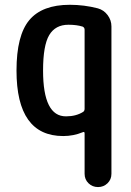

<svg xmlns="http://www.w3.org/2000/svg" viewBox="-20 -550 540 790"><path d="M261.7 -448.2Q208 -448.2 182.6 -405.8Q157.2 -363.3 157.2 -259.8Q157.2 -70.3 252 -71.3Q293 -71.3 322.3 -89.8Q328.1 -93.8 328.1 -102.5V-427.7Q328.1 -436.5 320.3 -440.4Q295.9 -448.2 261.7 -448.2ZM240.2 9.8Q47.9 9.8 47.9 -259.8Q47.9 -404.3 100.6 -467.3Q153.3 -530.3 267.6 -530.3Q326.2 -530.3 382.8 -515.6Q407.2 -508.8 422.9 -487.8Q438.5 -466.8 438.5 -441.4V165Q438.5 188.5 422.4 204.1Q406.2 219.7 383.3 219.7Q360.4 219.7 344.2 204.1Q328.1 188.5 328.1 165V-1Q328.1 -9.8 320.3 -5.9Q282.2 9.8 240.2 9.8Z"/></svg>

Font: Rounded Mgen+ 1mn medium
Style: Regular
Weight: 500
Designer: [Source Han Sans]
Ryoko NISHIZUKA  (kana & ideographs); Paul D. Hunt (Latin, Greek & Cyrillic); Wenlong ZHANG  (bopomofo
Version: Version 1.059.20150602